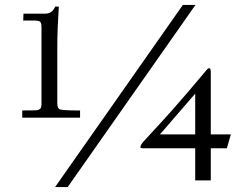

<svg xmlns="http://www.w3.org/2000/svg" viewBox="-20 -720 994 777"><path d="M558.1 -120.1Q548.1 -120.1 548.1 -125Q548.1 -133.1 561.9 -148.4Q575.7 -163.8 595.6 -185.2Q615.5 -206.5 632.9 -225.7Q650.4 -244.9 678.2 -275.9Q731 -335 816.2 -437Q821.8 -444.1 827.4 -444.1Q833 -444.1 833 -427V-176H914.1L898.2 -120.1H833V10H770V-120.1ZM627.2 -176H770V-341.1ZM202.9 37.1 720 -700H771L253.9 37.1ZM70.1 -243.9V-272.9Q79.1 -273.2 90.8 -273.2Q90.8 -273.2 106.4 -273.2Q132.6 -273.2 135.9 -275.4Q139.2 -277.6 141.6 -279.2Q144 -280.8 144.8 -282.7Q145.5 -284.7 146.5 -287.4Q147.9 -291.3 147.9 -300.8V-609.9Q147.9 -627.7 142.1 -632.3Q136.2 -637 115 -637H74L75 -664.8H163.1Q188 -664.8 199.7 -686.3Q203.1 -692.1 204.1 -693.8L218 -692.9Q211.9 -599.6 211.9 -533.9V-300.8Q211.9 -281.2 222.7 -277.3Q234.9 -272.9 304 -272.9V-243.9Z"/></svg>

Font: Linden Hill
Style: Regular
Weight: 400
Version: Version 1.202